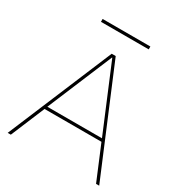

<svg xmlns="http://www.w3.org/2000/svg" viewBox="-203 -1024 1090 1163"><g transform="rotate(30 342.0 -442.5)"><path d="M328 -730H356L662 0H640L541 -237H143L44 0H22ZM533 -257 343 -711H341L151 -257ZM175 -885H509V-865H175Z"/></g></svg>

Font: Enso Thin
Style: Regular
Weight: 100
Designer: Coji Morishita
Foundry: UNDERFOREST DESIGN
Version: Version 1.000